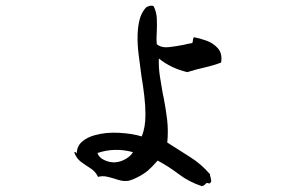

<svg xmlns="http://www.w3.org/2000/svg" viewBox="-20 -612 1040 660"><path d="M740 -397Q714 -387 683 -380Q652 -373 624 -364Q568 -377 526 -411Q525 -380 529.5 -350.5Q534 -321 539 -293Q540 -288 541 -283.5Q542 -279 543 -274Q550 -238 554.5 -200.5Q559 -163 555 -122Q594 -97 633 -72.5Q672 -48 702 -13Q701 -10 704 -2Q705 3 706 8.5Q707 14 700 19Q693 16 690 17.5Q687 19 685 22Q683 24 680.5 25.5Q678 27 674 28Q629 13 595 -13Q561 -39 522 -60Q515 -52 501.5 -38Q488 -24 474 -15Q464 -8 446 0.5Q428 9 417 10Q406 11 395 8.5Q384 6 373 2Q360 -2 346 -5Q332 -8 317 -4Q308 -23 291 -33.5Q274 -44 258 -56Q242 -68 235 -89Q240 -90 242 -87Q244 -84 244 -84Q244 -109 261.5 -124.5Q279 -140 305 -147Q343 -158 389 -155.5Q435 -153 467 -143Q480 -173 480 -218Q480 -248 476 -282.5Q472 -317 466 -352Q461 -389 456.5 -425Q452 -461 453 -493Q454 -522 460 -545Q466 -568 480 -584Q483 -588 491.5 -591Q500 -594 508 -591Q518 -571 519 -548.5Q520 -526 519 -504Q518 -492 518 -481Q518 -470 519 -460Q535 -447 561 -450Q587 -453 612 -458Q620 -460 627 -461.5Q634 -463 641 -464Q643 -469 643 -473Q643 -477 646 -484Q665 -481 689 -472.5Q713 -464 729 -446Q745 -428 740 -397ZM437 -89Q374 -106 315 -86Q320 -70 339 -61.5Q358 -53 375 -54Q394 -55 412 -65.5Q430 -76 437 -89Z"/></svg>

Font: Yuji Syuku
Style: Regular
Weight: 400
Designer: Kataoka Yuji
Foundry: Kinuta Font Factory
Version: Version 3.002